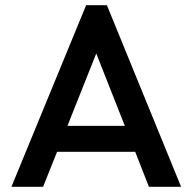

<svg xmlns="http://www.w3.org/2000/svg" viewBox="-20 -720 742 740"><path d="M24 0H146L200 -135H501L554 0H678L392 -700H312ZM240 -235 351 -514 461 -235Z"/></svg>

Font: MV Cash Medium
Style: Regular
Weight: 500
Designer: Rodrigo Fuenzalida
Foundry: fragTYPE
Version: Version 1.100;Glyphs 3.1.2 (3151)